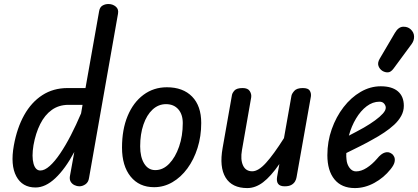

<svg xmlns="http://www.w3.org/2000/svg" viewBox="-20 -949 2129 978"><path d="M161 6Q93.5 6 63 -51Q32.5 -108 50.5 -208Q66.5 -297 103.2 -362.8Q140 -428.5 195.8 -464.5Q251.5 -500.5 324.5 -500.5H415.5L485 -892.5Q488.5 -913 502.8 -921Q517 -929 534 -928.5Q555 -928 570.2 -915Q585.5 -902 581 -878.5L433.5 -42.5Q430.5 -21 415.5 -10.5Q400.5 0 384 0Q372 0 359.8 -5.8Q347.5 -11.5 340.5 -22.8Q333.5 -34 336 -51L358.5 -175Q312.5 -89 262 -41.5Q211.5 6 161 6ZM185.5 -80.5Q207.5 -80.5 233.2 -103.5Q259 -126.5 286.2 -166.8Q313.5 -207 340.8 -259.8Q368 -312.5 393 -371.5L400.5 -415H329Q280 -415 244 -389.2Q208 -363.5 184.8 -317Q161.5 -270.5 150.5 -209Q141 -150.5 150.8 -115.5Q160.5 -80.5 185.5 -80.5Z M765 4.5Q689 4.5 645.2 -49.8Q601.5 -104 601.5 -197.5Q601.5 -289.5 630.2 -358.5Q659 -427.5 710.8 -466Q762.5 -504.5 830 -504.5Q912 -504.5 958.5 -457Q1005 -409.5 1005 -322.5Q1005 -254.5 986.2 -195.2Q967.5 -136 934.5 -91Q901.5 -46 858 -20.8Q814.5 4.5 765 4.5ZM771 -82.5Q810.5 -82.5 842 -115.2Q873.5 -148 892.2 -202.2Q911 -256.5 911 -322Q911 -366.5 888 -392.5Q865 -418.5 825.5 -418.5Q787 -418.5 757.2 -391Q727.5 -363.5 710.8 -314.8Q694 -266 694 -203.5Q694 -149 714.5 -115.8Q735 -82.5 771 -82.5Z M1239.5 9Q1162 9 1129.2 -44.5Q1096.5 -98 1114 -195.5L1161.5 -464.5Q1163 -475 1174.2 -487.8Q1185.5 -500.5 1216 -500.5Q1242.5 -500.5 1252.2 -485Q1262 -469.5 1259.5 -453L1212.5 -184.5Q1204 -136.5 1217.8 -106.5Q1231.5 -76.5 1265 -76.5Q1296 -76.5 1335 -119.5Q1374 -162.5 1426.5 -245.5L1464.5 -460.5Q1466 -471 1478.8 -485.8Q1491.5 -500.5 1522.5 -500.5Q1550 -500.5 1558 -487Q1566 -473.5 1563.5 -457L1490.5 -46Q1489 -35.5 1482.8 -24.8Q1476.5 -14 1464 -7Q1451.5 0 1430 0Q1406.5 0 1397 -12.2Q1387.5 -24.5 1391.5 -48.5L1403 -113.5Q1359 -50 1320 -20.5Q1281 9 1239.5 9Z M1787.5 9Q1720 9 1683.8 -35.2Q1647.5 -79.5 1647.5 -158.5Q1647.5 -228 1669.8 -291Q1692 -354 1730 -403.2Q1768 -452.5 1817 -481Q1866 -509.5 1919.5 -509.5Q1976.5 -509.5 2006.8 -483.8Q2037 -458 2037 -410Q2037 -383 2023.8 -358.8Q2010.5 -334.5 1987.8 -313.5Q1965 -292.5 1937.2 -274Q1909.5 -255.5 1880 -239.5Q1853.5 -224 1815.5 -205Q1777.5 -186 1744 -169.5Q1743.5 -160.5 1743.8 -152.5Q1744 -144.5 1745 -137Q1747 -112 1760.5 -94Q1774 -76 1793.5 -76Q1820 -76 1848 -94Q1876 -112 1900.5 -140.5Q1921.5 -166.5 1940.8 -172Q1960 -177.5 1975 -166Q1983.5 -160.5 1988.2 -149.8Q1993 -139 1989.8 -123.5Q1986.5 -108 1969.5 -87Q1935.5 -44 1887 -17.5Q1838.5 9 1787.5 9ZM1757 -258Q1775 -267.5 1795 -278Q1815 -288.5 1833.5 -299Q1865.5 -317.5 1890.5 -335.8Q1915.5 -354 1930.2 -370.5Q1945 -387 1945 -400.5Q1945 -411 1936.8 -421Q1928.5 -431 1913 -431Q1878.5 -431 1847.8 -407.8Q1817 -384.5 1793.5 -345.2Q1770 -306 1757 -258Z M1928.5 -587.5Q1913.5 -597 1907.8 -613.2Q1902 -629.5 1914.5 -650.5L1991.5 -781.5Q2009 -811.5 2032.5 -812.8Q2056 -814 2071.5 -800Q2088.5 -784.5 2089.2 -763.8Q2090 -743 2077 -725L1984.5 -599.5Q1971 -581.5 1956.8 -580.5Q1942.5 -579.5 1928.5 -587.5Z"/></svg>

Font: Edu AU VIC WA NT Hand Medium
Style: Regular
Weight: 500
Version: Version 1.001